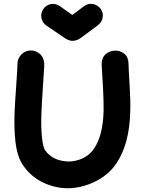

<svg xmlns="http://www.w3.org/2000/svg" viewBox="-20 -980 752 1001"><path d="M101 -117Q144 -55 212 -25Q280 5 349 1Q417 -3 482 -36.5Q547 -70 586 -127Q655 -228 659 -398Q661 -450 656 -531Q650 -629 650 -649Q649 -684 627.5 -700.5Q606 -717 578.5 -716Q551 -715 530.5 -697Q510 -679 510 -645Q511 -623 517 -523Q521 -448 520 -402Q517 -273 470 -205Q442 -164 392 -147Q343 -131 293 -144Q243 -157 215 -197Q204 -213 199 -263Q193 -312 196 -391Q197 -427 204 -531Q208 -595 210.5 -634Q213 -673 191 -696Q171 -716 142 -717Q113 -717 92.5 -697Q72 -677 71 -648Q71 -623 65 -541Q58 -443 56 -395Q53 -307 60 -247Q69 -162 101 -117ZM357 -767Q382 -767 405 -785L490 -848Q516 -868 516 -900Q516 -925 497 -942.5Q478 -960 453 -960Q433 -960 413 -944L357 -902L292 -948Q278 -958 257 -960Q229 -959 212 -940.5Q195 -922 195 -898Q195 -883 202 -869Q209 -855 223 -846L314 -784Q338 -767 357 -767Z"/></svg>

Font: Balsamiq Sans
Style: Bold
Weight: 700
Designer: Michael Angeles
Foundry: Balsamiq SRL
Version: Version 1.020; ttfautohint (v1.8.4.7-5d5b);gftools[0.9.26]